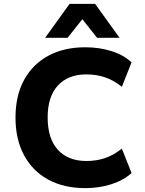

<svg xmlns="http://www.w3.org/2000/svg" viewBox="-20 -960 746 991"><path d="M420 11Q310 11 229 -33Q148 -77 104 -159Q60 -241 60 -353Q60 -466 104 -547Q148 -628 229 -672Q310 -716 420 -716Q493 -716 556 -696Q619 -676 659 -638L609 -512Q565 -547 520.5 -561.5Q476 -576 426 -576Q332 -576 279 -519Q226 -462 226 -354Q226 -244 279 -186.5Q332 -129 426 -129Q476 -129 520.5 -143.5Q565 -158 609 -193L659 -67Q619 -30 556 -9.5Q493 11 420 11ZM213 -765 339 -940H471L597 -765H481L405 -861L329 -765Z"/></svg>

Font: Nunito Sans 9pt ExtraBold
Style: Regular
Weight: 800
Version: Version 3.101;gftools[0.9.27]